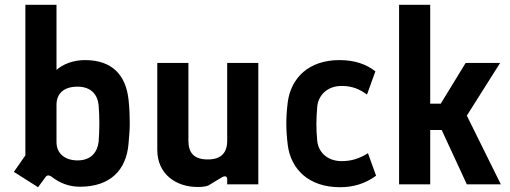

<svg xmlns="http://www.w3.org/2000/svg" viewBox="-20 -770 2131 802"><path d="M139 12 170 -30C176 -39 184 -39 194 -33C228 -6 267 10 314 10C439 10 508 -58 517 -171C520 -204 522 -230 522 -255C522 -286 521 -315 517 -353C506 -456 449 -519 335 -519C284 -519 242 -501 216 -478V-750H86V-121L38 -52ZM304 -100C249 -100 216 -131 216 -176V-332C216 -379 246 -408 304 -408C361 -408 388 -374 392 -330C396 -279 396 -229 392 -178C387 -136 362 -100 304 -100Z M805 11C822 11 837 10 850 5L908 -30C921 -37 929 -33 929 -21V0H1059V-507H929V-182C929 -131 903 -104 848 -104C791 -104 767 -131 767 -182V-507H637V-144C637 -42 716 11 805 11Z M1400 12C1455 12 1504 -2 1551 -36L1517 -130C1479 -106 1445 -97 1407 -97C1347 -97 1309 -135 1305 -183C1300 -234 1301 -273 1305 -323C1309 -372 1347 -411 1407 -411C1451 -411 1481 -398 1513 -375L1548 -472C1510 -502 1461 -519 1398 -519C1270 -519 1196 -445 1182 -344C1178 -311 1176 -282 1176 -254C1176 -226 1178 -197 1182 -164C1195 -63 1270 12 1400 12Z M1647 0H1777V-227H1825L1930 0H2072L1930 -287L2069 -507H1925L1821 -337H1777V-750H1647Z"/></svg>

Font: Finlandica SemiBold
Style: Regular
Weight: 600
Designer: Niklas Ekholm, Juho Hiilivirta, Jaakko Suomalainen
Foundry: Helsinki Type Studio
Version: Version 2.000;Glyphs 3.2 (3202)